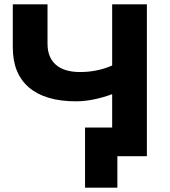

<svg xmlns="http://www.w3.org/2000/svg" viewBox="-20 -720 784 885"><path d="M39 -501V-700H199V-519Q199 -455 237.5 -421.5Q276 -388 349 -388Q428 -388 497 -418V-700H657V0H521V145H372V-132H497V-286Q407 -253 330 -253Q189 -253 114 -316.5Q39 -380 39 -501Z"/></svg>

Font: Chess Sans
Style: Bold
Weight: 700
Designer: Wolf Bōese
Foundry: Wolf Bōese
Version: Version 7.223